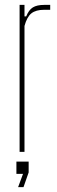

<svg xmlns="http://www.w3.org/2000/svg" viewBox="-20 -620 232 784"><path d="M60 0V-600H80V-553H87Q97.5 -579.5 114.2 -589.8Q131 -600 160 -600Q166 -600 172.5 -600Q179 -600 185 -600V-580H160Q126.5 -580 108.2 -565.5Q90 -551 80 -514V0ZM54 144 74 90H47V40H97V84L76 144Z"/></svg>

Font: Big Shoulders Display SC Thin
Style: Regular
Weight: 100
Designer: Patric King
Foundry: XO Type Co
Version: Version 2.002